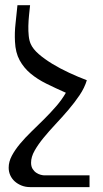

<svg xmlns="http://www.w3.org/2000/svg" viewBox="-20 -539 407 757"><path d="M322.3 -222.7Q313.5 -192.9 293.7 -163.6Q273.9 -134.3 249.5 -105.7Q225.1 -77.1 199.2 -49.6Q173.3 -22 151.9 4.2Q130.4 30.3 116.5 54.9Q102.5 79.6 102.5 102.5Q102.5 117.2 108.6 127Q114.7 136.7 123.3 142.3Q131.8 147.9 140.4 150.1Q148.9 152.3 153.8 152.3H333V198.7H99.1Q80.6 198.7 65.2 192.6Q49.8 186.5 38.3 176.3Q26.9 166 20.5 152.1Q14.2 138.2 14.2 122.1Q14.2 98.6 26.6 75.2Q39.1 51.8 58.8 28.1Q78.6 4.4 103.5 -19.8Q128.4 -43.9 153.6 -68.8Q178.7 -93.8 201.4 -119.9Q224.1 -146 239.7 -173.3Q198.7 -191.4 163.1 -209Q127.4 -226.6 100.6 -249Q73.7 -271.5 57.4 -301.5Q41 -331.5 39.1 -374.5Q37.1 -410.2 41.3 -446.5Q45.4 -482.9 48.8 -518.6H98.6Q96.7 -500 94.5 -479Q92.3 -458 91.8 -437Q91.3 -416 93.3 -397.5Q95.2 -378.9 101.1 -365.7Q109.9 -345.7 132.6 -325.9Q155.3 -306.2 185.8 -287.6Q216.3 -269 252 -252.4Q287.6 -235.8 322.3 -222.7Z"/></svg>

Font: Arian AMU Serif
Style: Regular
Weight: 400
Designer: Ruben Hakobyan (Tarumian)
Foundry: Ruben Hakobyan (Tarumian)
Version: Version 1.002